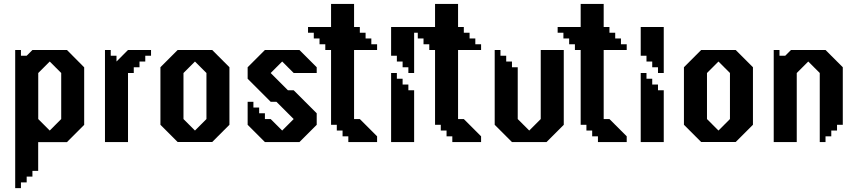

<svg xmlns="http://www.w3.org/2000/svg" viewBox="-20 -720 4339 973"><path d="M319.3 -466.7H144.3L115.2 -437.6H86.1V-466.7H57V233.3H86.1V204.2H115.2V175.1H144.3V146H173.5V0.2H319.3L406.6 -87.2V-378.8ZM290.2 -116.7 232 -58.4 173.8 -116.7V-350L232 -408.2L290.2 -350Z M628.7 -466.7 570.4 -408.3V-437.5H541.2V-466.7H512V0H628.7V-350H657.9V-379.2H687V-408.3H716.2V-437.5H745.4V-466.7Z M1055.3 -466.7H880.3L793 -379.3V-87.7L880.3 -0.3H1055.3L1142.7 -87.7V-379.3ZM1026.2 -116.7 968 -58.4 909.8 -116.7V-350L968 -408.2L1026.2 -350Z M1468.3 -350H1585V-379.2L1497.5 -466.7H1322.5L1235 -379.2V-320.9L1264.2 -291.7L1351.7 -204.2H1380.8L1468.3 -116.7L1410 -58.4L1351.7 -116.7H1322.5V-145.9H1293.3V-175H1264.2V-204.2H1235V-87.5L1322.5 0H1497.5L1585 -87.5V-145.9L1468.3 -262.5H1439.2L1351.7 -350L1410 -408.3Z M1891 -466.7V-495.8H1861.8V-525H1832.7V-554.2H1803.5V-583.3H1774.3V-700H1657.7V-583.3H1541V-554.2H1570.2V-525H1599.3V-495.8H1628.5V-466.7H1657.7V-87.5H1686.8V-58.4H1716V-29.2H1745.2V0H1891V-29.2L1803.5 -116.7H1774.3V-466.7Z M1962 -583.3V-437.5H1991.2V-408.3H2020.3V-379.2H2049.5V-350H2078.7V-583.3ZM2049.5 -291.7H2020.3V-320.9H1991.2V-350H1962V0H2078.7V-262.5H2049.5Z M2418 -466.7V-495.8H2388.8V-525H2359.7V-554.2H2330.5V-583.3H2301.3V-700H2184.7V-583.3H2068V-554.2H2097.2V-525H2126.3V-495.8H2155.5V-466.7H2184.7V-87.5H2213.8V-58.4H2243V-29.2H2272.2V0H2418V-29.2L2330.5 -116.7H2301.3V-466.7Z M2720.3 -466.7V-116.7L2662 -58.4L2603.7 -116.7V-379.2H2574.5V-408.3H2545.3V-437.5H2516.2V-466.7H2487V-87.5L2574.5 0H2749.5L2837 -87.5V-466.7Z M3156 -466.7V-495.8H3126.8V-525H3097.7V-554.2H3068.5V-583.3H3039.3V-700H2922.7V-583.3H2806V-554.2H2835.2V-525H2864.3V-495.8H2893.5V-466.7H2922.7V-87.5H2951.8V-58.4H2981V-29.2H3010.2V0H3156V-29.2L3068.5 -116.7H3039.3V-466.7Z M3227 -583.3V-437.5H3256.2V-408.3H3285.3V-379.2H3314.5V-350H3343.7V-583.3ZM3314.5 -291.7H3285.3V-320.9H3256.2V-350H3227V0H3343.7V-262.5H3314.5Z M3708.3 -466.7H3533.3L3446 -379.3V-87.7L3533.3 -0.3H3708.3L3795.7 -87.7V-379.3ZM3679.2 -116.7 3621 -58.4 3562.8 -116.7V-350L3621 -408.2L3679.2 -350Z M4163.5 -466.7H3988.5L3959.3 -437.5H3930.2V-466.7H3901V0H4017.7V-350L4076 -408.3L4134.3 -350V0H4163.5V-29.2H4192.7V-58.4H4221.8V-87.5H4251V-379.2Z"/></svg>

Font: Stepalange
Style: Regular
Weight: 400
Designer: Szymon Furjan
Version: Version 1.005;Fontself Maker 3.5.8